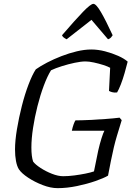

<svg xmlns="http://www.w3.org/2000/svg" viewBox="-20 -977 706 997"><path d="M279 0Q243 0 201.5 -16Q160 -32 126 -54.5Q92 -77 78 -98Q68 -114 63 -141Q58 -168 58 -201Q58 -246 68 -306Q78 -366 93.5 -427Q109 -488 128.5 -539Q148 -590 166 -617Q190 -634 224.5 -652Q259 -670 299 -685.5Q339 -701 379 -710.5Q419 -720 454 -720Q489 -720 525.5 -710.5Q562 -701 593.5 -687Q625 -673 643 -657Q636 -629 627 -597.5Q618 -566 607.5 -539Q597 -512 588 -497Q573 -495 561.5 -498.5Q550 -502 546 -505L552 -625Q540 -632 516.5 -639.5Q493 -647 467.5 -652.5Q442 -658 424 -658Q401 -658 368 -651Q335 -644 301.5 -633.5Q268 -623 245 -612Q226 -582 207.5 -532.5Q189 -483 174.5 -425.5Q160 -368 151.5 -312Q143 -256 143 -211Q143 -164 152 -138Q163 -123 190.5 -105Q218 -87 250 -74.5Q282 -62 308 -62Q335 -62 365.5 -66Q396 -70 423.5 -75.5Q451 -81 468 -87L490 -195Q498 -230 507 -258.5Q516 -287 522 -298H353Q357 -317 362.5 -332Q368 -347 372 -352Q402 -352 443.5 -354Q485 -356 527 -359Q569 -362 601 -366L612 -353Q603 -324 587 -271Q571 -218 556 -142L541 -65Q519 -52 476 -37Q433 -22 380.5 -11Q328 0 279 0ZM326 -773Q316 -778 310 -783Q304 -788 302 -794Q371 -874 411 -915.5Q451 -957 465 -957Q479 -957 504 -914.5Q529 -872 565 -794Q562 -789 556.5 -782.5Q551 -776 541 -773L455 -874Z"/></svg>

Font: Texturina Extralight
Style: Italic
Weight: 200
Italic angle: -11°
Designer: Guillermo Torres Carreño
Foundry: Omnibus-Type
Version: Version 1.002; ttfautohint (v1.8.3)